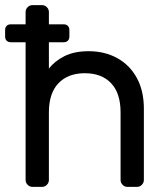

<svg xmlns="http://www.w3.org/2000/svg" viewBox="-25 -730 652 750"><path d="M510 0H473Q462 0 454 -8Q446 -16 446 -27V-291Q446 -366 409 -405Q372 -444 306 -444Q241 -444 203.5 -405Q166 -366 166 -291V-27Q166 -16 158 -8Q150 0 139 0H102Q91 0 83 -8Q75 -16 75 -27V-565H17Q7 -565 1 -571Q-5 -577 -5 -587V-613Q-5 -623 1 -629Q7 -635 17 -635H75V-683Q75 -694 83 -702Q91 -710 102 -710H139Q150 -710 158 -702Q166 -694 166 -683V-635H224Q234 -635 240 -629Q246 -623 246 -613V-587Q246 -577 240 -571Q234 -565 224 -565H166V-462Q188 -491 226.5 -510.5Q265 -530 321 -530Q384 -530 433 -503Q482 -476 509.5 -425.5Q537 -375 537 -306V-27Q537 -16 529 -8Q521 0 510 0Z"/></svg>

Font: Contemporary
Style: Regular
Weight: 400
Designer: Victor Tran
Foundry: Victor Tran
Version: Version 1.100